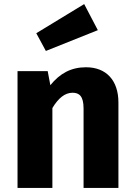

<svg xmlns="http://www.w3.org/2000/svg" viewBox="-20 -922 659 942"><path d="M460 -774 393 -902 158 -759 205 -672ZM402 -592C329 -592 274 -562 227 -504L214 -573H66V0H237V-392C266 -440 298 -467 336 -467C369 -467 390 -450 390 -390V0H561V-419C561 -528 501 -592 402 -592Z"/></svg>

Font: Glow Sans SC Normal ExtraBold
Style: Regular
Weight: 800
Designer: Ryoko NISHIZUKA (kana, bopomofo & ideographs); Paul D. Hunt (Latin, Greek & Cyrillic); Sandoll Communications, Soo-young
Version: Version 0.93